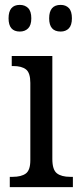

<svg xmlns="http://www.w3.org/2000/svg" viewBox="-20 -765 330 785"><path d="M15 -690Q15 -745 61 -745Q82 -745 95 -732Q108 -719 108 -690Q108 -662 95 -649Q82 -636 61 -636Q15 -636 15 -690ZM181 -690Q181 -745 228 -745Q249 -745 261.5 -732Q274 -719 274 -690Q274 -662 261.5 -649Q249 -636 228 -636Q181 -636 181 -690ZM20 -42H32Q67 -42 85.5 -55.5Q104 -69 104 -110V-426Q104 -467 86.5 -481Q69 -495 34 -495H28V-536H194V-115Q194 -71 212.5 -56.5Q231 -42 267 -42H278V0H20Z"/></svg>

Font: Noto Serif Narrow
Style: Regular
Weight: 400
Width: 4
Designer: Monotype Design Team
Foundry: Monotype Imaging Inc.
Version: Version 1.001